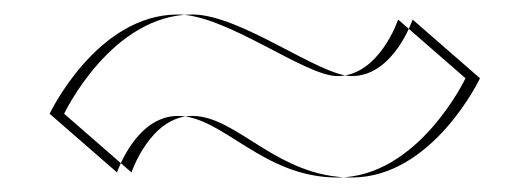

<svg xmlns="http://www.w3.org/2000/svg" viewBox="-20 -548 731 265"><path d="M445.5 -303C557.5 -303 622.5 -440 622.5 -440L529.5 -521C529.5 -521 503.5 -443 445.5 -443C400.7 -443 292.5 -528 225.5 -528C113.5 -528 48.5 -391 48.5 -391L141.5 -310C141.5 -310 167.5 -388 225.5 -388C287.5 -388 342.3 -303 445.5 -303ZM465.5 -303C362.3 -303 307.5 -388 245.5 -388C187.5 -388 161.5 -310 161.5 -310L68.5 -391C68.5 -391 133.5 -528 245.5 -528C312.5 -528 420.7 -443 465.5 -443C523.5 -443 549.5 -521 549.5 -521L642.5 -440C642.5 -440 577.5 -303 465.5 -303Z"/></svg>

Font: Hussar Plate
Style: Regular
Weight: 700
Foundry: Cannot Into Space Fonts
Version: Version 0.798247